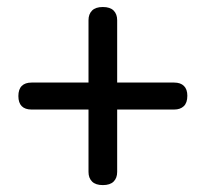

<svg xmlns="http://www.w3.org/2000/svg" viewBox="-20 -618 595 556"><path d="M319.3 -120.1Q319.3 -102.5 309.1 -92.3Q298.8 -82 277.8 -82Q256.8 -82 246.6 -92.3Q236.3 -102.5 236.3 -120.1V-300.8H71.3Q52.7 -300.8 43 -310.5Q33.2 -320.3 33.2 -339.8Q33.2 -359.4 43 -369.1Q52.7 -378.9 71.3 -378.9H236.3V-559.6Q236.3 -577.1 246.6 -587.4Q256.8 -597.7 277.8 -597.7Q298.8 -597.7 309.1 -587.4Q319.3 -577.1 319.3 -559.6V-378.9H484.4Q502.9 -378.9 512.7 -369.1Q522.5 -359.4 522.5 -340.8Q522.5 -320.3 512.2 -310.5Q502 -300.8 484.4 -300.8H319.3Z"/></svg>

Font: TaiwanPearl
Style: Regular
Weight: 400
Version: Version 2.102